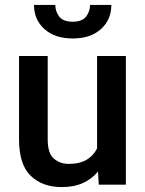

<svg xmlns="http://www.w3.org/2000/svg" viewBox="-20 -758 596 788"><path d="M385.3 0 382.3 -54.2Q357.9 -23.9 320.8 -7.1Q283.7 9.8 232.9 9.8Q154.8 9.8 106.4 -36.1Q58.1 -82 58.1 -187V-528.3H175.8V-186Q175.8 -128.4 201.2 -106.9Q226.6 -85.4 261.7 -85.4Q308.1 -85.4 336.2 -102.8Q364.3 -120.1 378.4 -148.9V-528.3H496.6V0ZM349.6 -737.8H437Q437 -677.2 394.3 -638.7Q351.6 -600.1 278.8 -600.1Q205.1 -600.1 162.4 -638.7Q119.6 -677.2 119.6 -737.8H207Q207 -710.9 223.1 -689.9Q239.3 -668.9 278.8 -668.9Q316.9 -668.9 333.3 -689.9Q349.6 -710.9 349.6 -737.8Z"/></svg>

Font: Vazirmatn RD Medium
Style: Regular
Weight: 500
Designer: Saber Rastikerdar
Foundry: Saber Rastikerdar
Version: Version 33.003